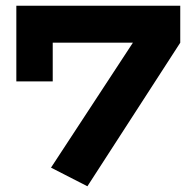

<svg xmlns="http://www.w3.org/2000/svg" viewBox="-20 -636 667 670"><path d="M449 -495 609 -487 285 14 158 -51ZM609 -616V-487H164V-352H37V-616Z"/></svg>

Font: BioRhyme ExtraBold ExtraBold
Style: Regular
Weight: 800
Version: Version 1.600;gftools[0.9.33]